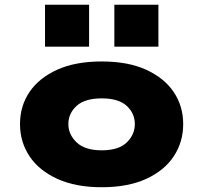

<svg xmlns="http://www.w3.org/2000/svg" viewBox="-20 -775 853 806"><path d="M407 11Q298 11 221 -24Q144 -59 104 -119Q64 -179 64 -254Q64 -330 104 -389Q144 -448 220.5 -482.5Q297 -517 407 -517Q517 -517 593 -482.5Q669 -448 709 -389Q749 -330 749 -254Q749 -179 709.5 -119Q670 -59 593.5 -24Q517 11 407 11ZM407 -144Q478 -144 512 -177Q546 -210 546 -254Q546 -299 512 -330.5Q478 -362 407 -362Q336 -362 301.5 -330.5Q267 -299 267 -254Q267 -210 302 -177Q337 -144 407 -144ZM460 -579V-755H645V-579ZM169 -579V-755H354V-579Z"/></svg>

Font: Nunito Sans 7pt Expanded Black
Style: Regular
Weight: 900
Width: 7
Designer: Vernon Adams
Foundry: Vernon Adams
Version: Version 3.101;gftools[0.9.27]